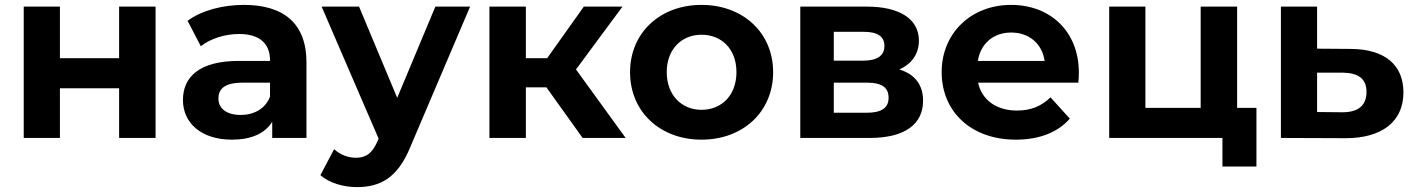

<svg xmlns="http://www.w3.org/2000/svg" viewBox="-20 -564 5781 785"><path d="M225 0V-203H467V0H616V-537H467V-326H225V-537H77V0Z M1084 -169C1065 -119 1018 -94 964 -94C907 -94 873 -120 873 -161C873 -198 895 -226 972 -226H1084ZM928 7C1007 7 1063 -18 1093 -66V0H1233V-309C1233 -469 1139 -544 977 -544C892 -544 805 -522 747 -479L801 -375C840 -406 900 -425 957 -425C1043 -425 1084 -385 1084 -317V-315H957C793 -315 728 -248 728 -155C728 -61 803 7 928 7Z M1448 -537H1295L1528 3L1524 12C1503 61 1478 81 1435 81C1403 81 1370 68 1346 46L1290 152C1325 184 1384 201 1439 201C1534 201 1606 164 1658 36L1902 -537H1760L1604 -164Z M2367 -537 2217 -326H2130V-537H1981V0H2130V-207H2214L2362 0H2538L2335 -280L2525 -537Z M2848 7C3018 7 3141 -107 3141 -269C3141 -430 3018 -544 2848 -544C2679 -544 2556 -430 2556 -269C2556 -107 2679 7 2848 7ZM2848 -115C2768 -115 2706 -174 2706 -269C2706 -364 2768 -422 2848 -422C2930 -422 2991 -364 2991 -269C2991 -174 2930 -115 2848 -115Z M3526 -226C3586 -226 3613 -206 3613 -164C3613 -122 3583 -103 3523 -103H3389V-226ZM3510 -434C3567 -434 3596 -416 3596 -376C3596 -337 3567 -316 3510 -316H3389V-434ZM3536 0C3682 0 3754 -58 3754 -152C3754 -216 3722 -260 3657 -280C3708 -303 3737 -344 3737 -398C3737 -487 3657 -537 3524 -537H3252V0Z M3978 -315C3989 -385 4041 -431 4114 -431C4188 -431 4241 -385 4251 -315ZM4133 7C4230 7 4305 -23 4354 -79L4275 -166C4238 -130 4195 -112 4138 -112C4053 -112 3994 -156 3979 -226H4389C4390 -238 4391 -255 4391 -266C4391 -438 4272 -544 4114 -544C3951 -544 3830 -429 3830 -269C3830 -108 3950 7 4133 7Z M5117 -123H5038V-537H4889V-123H4663V-537H4515V0H4978V117H5117Z M5365 -267H5469C5533 -266 5567 -243 5567 -188C5567 -132 5532 -105 5469 -105L5365 -106ZM5365 -537H5217V0L5482 1C5631 1 5718 -68 5718 -186C5718 -298 5643 -363 5503 -364L5365 -365Z"/></svg>

Font: Montserrat-Alt1
Style: Bold
Weight: 700
Designer: Differentunic
Foundry: Differentunic
Version: Version 7.222